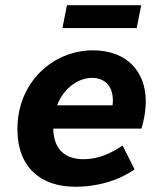

<svg xmlns="http://www.w3.org/2000/svg" viewBox="-20 -700 640 732"><path d="M267.1 12C355.7 12 434.6 -13.1 493 -54.2L447.4 -145.2C401.7 -115 355.5 -93 298.7 -93C235.2 -93 183 -124.2 183 -213.5C183 -340.8 266.5 -403.1 330.2 -403.1C379.1 -403.1 410.4 -372.7 410.4 -316.2C410.4 -303.3 407.7 -289.5 404.4 -277.7L443.6 -298.4H163.7L148.7 -209.6H519.2C524.9 -226.2 535.8 -271.9 535.8 -313.2C535.8 -428.4 462.6 -508.1 334.2 -508.1C182.2 -508.1 46.4 -386.7 46.4 -208.1C46.4 -57.7 139.7 12 267.1 12ZM218.1 -593.1H501.2L518.4 -680.3H235.3L218.1 -593.1Z"/></svg>

Font: Source Code Variable
Style: Italic
Weight: 400
Italic angle: -11°
Monospace: yes
Designer: Paul D. Hunt, Teo Tuominen
Foundry: Adobe Systems Incorporated
Version: Version 1.005;PS 1.0;hotconv 16.6.54;makeotf.lib2.5.65590